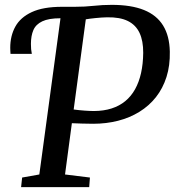

<svg xmlns="http://www.w3.org/2000/svg" viewBox="-20 -771 720 791"><path d="M66.9 0 71.2 -39.6 142 -52.2 229.2 -695.8 218.5 -715.8 235.5 -743H288.5Q330 -743 366 -747Q401.9 -751 440.5 -751Q520.4 -751 572.9 -729.9Q625.5 -708.7 651.9 -665.9Q678.3 -623.1 679.6 -558.6Q680.9 -501.1 665.9 -453.9Q650.9 -406.8 622.5 -370.8Q594 -334.8 554.4 -310.4Q514.8 -285.9 466.5 -273.5Q418.1 -261.1 363.8 -261.1Q343 -261.1 318.3 -261.9Q293.6 -262.8 276.1 -263.4L247.9 -52.2L350.5 -39.6L347.5 0ZM367.4 -313.6Q407.4 -313.9 439.5 -324.1Q471.7 -334.4 496 -354.3Q520.3 -374.3 536.5 -403.4Q552.7 -432.5 561.1 -470.1Q569.5 -507.7 570 -553.3Q570.3 -602.6 554.9 -635.4Q539.5 -668.3 506.7 -684.5Q473.8 -700.7 421.2 -699.7Q399.7 -699.3 373.7 -696.6Q347.8 -694 333.5 -691.4L283.5 -319.9Q306.9 -316.8 329.4 -315.2Q352 -313.6 367.4 -313.6ZM23.3 -549.2Q23 -555.2 22.6 -560.6Q22.2 -565.9 22.2 -574Q22.2 -623.4 43.2 -661.4Q64.1 -699.4 111 -721.2Q157.9 -743 235.5 -743L229 -695.8Q180.8 -695.8 154.3 -683.2Q127.7 -670.7 117.5 -647Q107.4 -623.3 107.4 -590.4Q107.4 -578.4 108.2 -568.7Q109.1 -559 111.1 -549.2Z"/></svg>

Font: Merriweather Light
Style: Italic
Weight: 300
Italic angle: -7.8°
Designer: Eben Sorkin
Foundry: Eben Sorkin
Version: Version 2.101